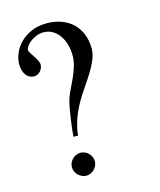

<svg xmlns="http://www.w3.org/2000/svg" viewBox="-107 -811 713 857"><g transform="rotate(-15 249.5 -382.5)"><path d="M355.5 -571.8Q354.5 -545.9 343.3 -520Q332 -494.1 315.4 -467.5Q298.8 -440.9 279.5 -413.1Q260.3 -385.3 243.2 -355.5Q233.9 -338.9 225.3 -320.1Q216.8 -301.3 210.7 -282.7Q204.6 -264.2 200.7 -246.3Q196.8 -228.5 196.3 -213.9H174.8Q175.3 -223.6 176.8 -237.8Q178.2 -252 180.4 -268.3Q182.6 -284.7 185.1 -302Q187.5 -319.3 190.4 -335.2Q193.4 -351.1 196.3 -364.3Q199.2 -377.4 202.1 -385.7Q208 -402.8 218.5 -423.8Q229 -444.8 239.5 -468.3Q250 -491.7 257.6 -516.4Q265.1 -541 265.1 -565.4Q265.1 -589.4 259 -613.3Q252.9 -637.2 240.5 -656.2Q228 -675.3 209 -687.3Q189.9 -699.2 164.1 -699.2Q149.4 -699.2 134 -693.4Q118.7 -687.5 106.4 -678.7Q94.2 -669.9 86.4 -659.4Q78.6 -648.9 78.6 -639.6Q78.6 -634.8 84.5 -625.7Q90.3 -616.7 97.7 -605.7Q105 -594.7 110.8 -583.5Q116.7 -572.3 116.7 -563.5Q116.7 -554.7 113.3 -546.9Q109.9 -539.1 104.2 -533Q98.6 -526.9 91.1 -523.4Q83.5 -520 74.7 -520Q64.9 -520 55.9 -524.4Q46.9 -528.8 39.8 -537.6Q32.7 -546.4 28.6 -559.3Q24.4 -572.3 24.4 -589.4Q24.4 -613.8 35.2 -639.4Q45.9 -665 66.7 -686Q87.4 -707 118.4 -720.7Q149.4 -734.4 189.9 -734.4Q226.6 -734.4 256.8 -723.4Q287.1 -712.4 309.1 -691.7Q331.1 -670.9 343.3 -640.6Q355.5 -610.4 355.5 -571.8ZM238.8 -84Q238.8 -72.8 234.1 -63.2Q229.5 -53.7 222.2 -46.6Q214.8 -39.6 205.3 -35.4Q195.8 -31.2 186 -31.2Q176.3 -31.2 166.7 -35.4Q157.2 -39.6 149.7 -46.6Q142.1 -53.7 137.5 -63.2Q132.8 -72.8 132.8 -84Q132.8 -95.7 137.5 -105.5Q142.1 -115.2 149.7 -122.3Q157.2 -129.4 166.7 -133.3Q176.3 -137.2 186 -137.2Q195.8 -137.2 205.3 -133.3Q214.8 -129.4 222.2 -122.3Q229.5 -115.2 234.1 -105.5Q238.8 -95.7 238.8 -84Z"/></g></svg>

Font: XB Zar
Style: Regular
Weight: 400
Designer: Behnam
Foundry: Irmug
Version: Version 8.005 2009